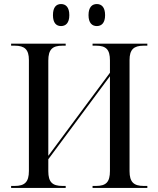

<svg xmlns="http://www.w3.org/2000/svg" viewBox="-20 -930 783 950"><path d="M459 -801C482 -801 500 -816 500 -855C500 -895 482 -910 459 -910C436 -910 418 -895 418 -855C418 -816 436 -801 459 -801ZM282 -801C305 -801 323 -816 323 -855C323 -895 305 -910 282 -910C259 -910 242 -895 242 -855C242 -816 259 -801 282 -801ZM35 0H305V-10H289C239 -10 219 -29 219 -83V-142L524 -553V-84C524 -29 505 -10 455 -10H438V0H709V-10H691C642 -10 621 -29 621 -83V-633C621 -685 642 -704 691 -704H709V-714H438V-704H455C505 -704 524 -685 524 -631V-570L219 -159V-630C219 -685 239 -704 289 -704H305V-714H35V-704H53C102 -704 123 -685 123 -633V-84C123 -29 102 -10 53 -10H35Z"/></svg>

Font: Noto Serif Display SemiCondensed
Style: Regular
Weight: 400
Width: 4
Designer: Monotype Design Team
Foundry: Monotype Imaging Inc.
Version: Version 2.009